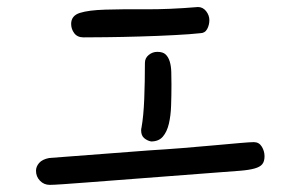

<svg xmlns="http://www.w3.org/2000/svg" viewBox="-20 -517 845 544"><path d="M216.8 -411.1Q199.2 -411.1 190.4 -422.9Q181.6 -434.6 181.6 -449.2Q181.6 -472.7 206.5 -480.5Q231.4 -488.3 278.3 -489.7Q325.2 -491.2 391.6 -490.7Q458 -490.2 541 -497.1Q554.7 -497.1 564 -485.4Q573.2 -473.6 573.2 -460Q573.2 -446.3 566.9 -434.6Q560.5 -422.9 546.9 -422.9Q520.5 -419.9 473.6 -417.5Q426.8 -415 376.5 -413.6Q326.2 -412.1 281.7 -411.6Q237.3 -411.1 216.8 -411.1ZM390.6 -338.9Q390.6 -352.5 401.4 -361.3Q412.1 -370.1 425.8 -370.1Q441.4 -370.1 449.2 -362.8Q457 -355.5 460.9 -342.8Q464.8 -330.1 465.3 -313Q465.8 -295.9 465.8 -277.3Q465.8 -247.1 464.8 -218.3Q463.9 -189.5 458.5 -166.5Q453.1 -143.6 441.4 -129.9Q429.7 -116.2 408.2 -116.2Q397.5 -118.2 388.7 -125.5Q379.9 -132.8 379.9 -147.5Q379.9 -152.3 380.9 -155.3Q386.7 -187.5 388.7 -236.8Q390.6 -286.1 390.6 -338.9ZM121.1 6.8Q104.5 6.8 93.3 -4.9Q82 -16.6 82 -33.2Q82 -44.9 90.8 -55.2Q99.6 -65.4 119.1 -69.3L401.4 -90.8Q450.2 -93.8 499.5 -97.7Q548.8 -101.6 589.8 -105.5Q630.9 -109.4 660.2 -111.8Q689.5 -114.3 699.2 -114.3Q713.9 -114.3 721.7 -101.6Q729.5 -88.9 729.5 -74.2Q729.5 -59.6 723.1 -51.8Q716.8 -43.9 701.2 -39.6Q685.5 -35.2 660.2 -33.2Q634.8 -31.2 595.7 -28.3L225.6 0Q186.5 2.9 158.7 4.9Q130.9 6.8 121.1 6.8Z"/></svg>

Font: Gamja Flower
Style: Regular
Weight: 400
Designer: YoonDesign Inc.
Foundry: YoonDesign Inc.
Version: Version 3.00;build 20171102